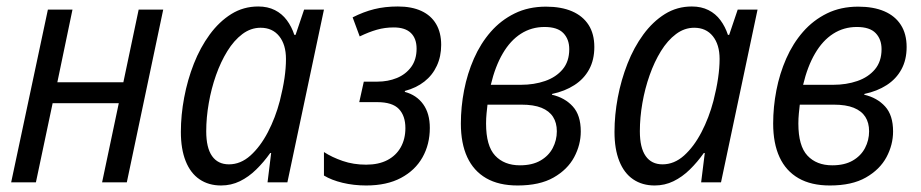

<svg xmlns="http://www.w3.org/2000/svg" viewBox="-20 -565 2855 595"><path d="M14.6 0 128.4 -535.2H204.6L157.7 -310.1H362.3L409.7 -535.2H485.8L373 0H296.4L348.1 -245.1H143.1L91.3 0Z M665 9.8Q626.5 9.8 598.4 -9.3Q570.3 -28.3 555.4 -65.7Q540.5 -103 540.5 -156.2Q540.5 -208.5 550.8 -262.9Q561 -317.4 580.8 -367.7Q600.6 -418 629.9 -458Q659.2 -498 696.8 -521.5Q734.4 -544.9 780.3 -544.9Q809.6 -544.9 831.8 -533.7Q854 -522.5 868.9 -502.4Q883.8 -482.4 892.1 -457H896L922.4 -535.2H983.9L870.6 0H809.1L820.3 -90.8H817.4Q797.4 -62.5 773.9 -39.6Q750.5 -16.6 723.4 -3.4Q696.3 9.8 665 9.8ZM689.5 -55.7Q725.6 -55.7 756.1 -83Q786.6 -110.4 810.1 -155.3Q833.5 -200.2 847.2 -252.4Q856.9 -291 861.6 -322.8Q866.2 -354.5 866.2 -382.3Q866.2 -426.8 845.2 -452.9Q824.2 -479 787.6 -479Q757.3 -479 731.2 -459.5Q705.1 -439.9 684.6 -406.7Q664.1 -373.5 649.4 -332Q634.8 -290.5 627 -245.6Q619.1 -200.7 619.1 -158.2Q619.1 -106.9 637.2 -81.3Q655.3 -55.7 689.5 -55.7Z M1114.7 9.8Q1076.2 9.8 1041.7 1.5Q1007.3 -6.8 983.9 -21V-93.8Q1008.8 -77.6 1042 -66.2Q1075.2 -54.7 1114.7 -54.7Q1153.3 -54.7 1180.4 -68.8Q1207.5 -83 1221.9 -108.6Q1236.3 -134.3 1236.3 -168Q1236.3 -206.1 1216.1 -227.3Q1195.8 -248.5 1148.9 -248.5H1093.3L1107.4 -312H1149.9Q1182.1 -312 1209.7 -323.2Q1237.3 -334.5 1254.2 -357.4Q1271 -380.4 1271 -414.1Q1271 -445.8 1253.2 -462.9Q1235.4 -480 1200.2 -480Q1172.9 -480 1147.9 -472.9Q1123 -465.8 1094.7 -452.1L1072.8 -511.2Q1106.4 -528.3 1139.6 -536.6Q1172.9 -544.9 1212.9 -544.9Q1255.9 -544.9 1285.9 -531Q1315.9 -517.1 1331.5 -490.5Q1347.2 -463.9 1347.2 -425.8Q1347.2 -390.1 1333.7 -361.1Q1320.3 -332 1295.2 -312.3Q1270 -292.5 1234.9 -283.2L1234.4 -280.3Q1271 -270.5 1291.5 -241.9Q1312 -213.4 1312 -168.5Q1312 -117.7 1289.3 -77.4Q1266.6 -37.1 1222.7 -13.7Q1178.7 9.8 1114.7 9.8Z M1584 9.8Q1525.9 9.8 1486.8 -12.7Q1447.8 -35.2 1428 -77.9Q1408.2 -120.6 1408.2 -182.1Q1408.2 -233.4 1418.2 -285.2Q1428.2 -336.9 1448.7 -383.5Q1469.2 -430.2 1500.7 -466.3Q1532.2 -502.4 1575 -523.4Q1617.7 -544.4 1671.9 -544.4Q1719.2 -544.4 1752.7 -530Q1786.1 -515.6 1804 -487.8Q1821.8 -460 1821.8 -419.4Q1821.8 -379.4 1805.7 -349.9Q1789.6 -320.3 1760 -301.3Q1730.5 -282.2 1690.9 -273.9L1690.4 -271.5Q1730.5 -262.2 1755.1 -235.1Q1779.8 -208 1779.8 -157.7Q1779.8 -116.2 1759.3 -77.9Q1738.8 -39.6 1695.6 -14.9Q1652.3 9.8 1584 9.8ZM1591.3 -52.7Q1629.4 -52.7 1654.8 -67.4Q1680.2 -82 1692.9 -106.2Q1705.6 -130.4 1705.6 -158.2Q1705.6 -184.6 1693.8 -202.9Q1682.1 -221.2 1658 -231Q1633.8 -240.7 1595.7 -240.7H1490.7Q1489.3 -228.5 1487.8 -213.4Q1486.3 -198.2 1486.3 -182.1Q1486.3 -112.8 1514.4 -82.8Q1542.5 -52.7 1591.3 -52.7ZM1501 -302.2H1594.2Q1635.3 -302.2 1669.2 -314Q1703.1 -325.7 1723.6 -350.1Q1744.1 -374.5 1744.1 -412.6Q1744.1 -443.4 1725.8 -462.4Q1707.5 -481.4 1667.5 -481.4Q1627 -481.4 1594.2 -460.4Q1561.5 -439.5 1538.1 -399.4Q1514.6 -359.4 1501 -302.2Z M2008.8 9.8Q1970.2 9.8 1942.1 -9.3Q1914.1 -28.3 1899.2 -65.7Q1884.3 -103 1884.3 -156.2Q1884.3 -208.5 1894.5 -262.9Q1904.8 -317.4 1924.6 -367.7Q1944.3 -418 1973.6 -458Q2002.9 -498 2040.5 -521.5Q2078.1 -544.9 2124 -544.9Q2153.3 -544.9 2175.5 -533.7Q2197.8 -522.5 2212.6 -502.4Q2227.5 -482.4 2235.8 -457H2239.7L2266.1 -535.2H2327.6L2214.4 0H2152.8L2164.1 -90.8H2161.1Q2141.1 -62.5 2117.7 -39.6Q2094.2 -16.6 2067.1 -3.4Q2040 9.8 2008.8 9.8ZM2033.2 -55.7Q2069.3 -55.7 2099.9 -83Q2130.4 -110.4 2153.8 -155.3Q2177.2 -200.2 2190.9 -252.4Q2200.7 -291 2205.3 -322.8Q2210 -354.5 2210 -382.3Q2210 -426.8 2189 -452.9Q2168 -479 2131.3 -479Q2101.1 -479 2075 -459.5Q2048.8 -439.9 2028.3 -406.7Q2007.8 -373.5 1993.2 -332Q1978.5 -290.5 1970.7 -245.6Q1962.9 -200.7 1962.9 -158.2Q1962.9 -106.9 1981 -81.3Q1999 -55.7 2033.2 -55.7Z M2551.8 9.8Q2493.7 9.8 2454.6 -12.7Q2415.5 -35.2 2395.8 -77.9Q2376 -120.6 2376 -182.1Q2376 -233.4 2386 -285.2Q2396 -336.9 2416.5 -383.5Q2437 -430.2 2468.5 -466.3Q2500 -502.4 2542.7 -523.4Q2585.4 -544.4 2639.6 -544.4Q2687 -544.4 2720.5 -530Q2753.9 -515.6 2771.7 -487.8Q2789.6 -460 2789.6 -419.4Q2789.6 -379.4 2773.4 -349.9Q2757.3 -320.3 2727.8 -301.3Q2698.2 -282.2 2658.7 -273.9L2658.2 -271.5Q2698.2 -262.2 2722.9 -235.1Q2747.6 -208 2747.6 -157.7Q2747.6 -116.2 2727.1 -77.9Q2706.5 -39.6 2663.3 -14.9Q2620.1 9.8 2551.8 9.8ZM2559.1 -52.7Q2597.2 -52.7 2622.6 -67.4Q2647.9 -82 2660.6 -106.2Q2673.3 -130.4 2673.3 -158.2Q2673.3 -184.6 2661.6 -202.9Q2649.9 -221.2 2625.7 -231Q2601.6 -240.7 2563.5 -240.7H2458.5Q2457 -228.5 2455.6 -213.4Q2454.1 -198.2 2454.1 -182.1Q2454.1 -112.8 2482.2 -82.8Q2510.3 -52.7 2559.1 -52.7ZM2468.8 -302.2H2562Q2603 -302.2 2637 -314Q2670.9 -325.7 2691.4 -350.1Q2711.9 -374.5 2711.9 -412.6Q2711.9 -443.4 2693.6 -462.4Q2675.3 -481.4 2635.3 -481.4Q2594.7 -481.4 2562 -460.4Q2529.3 -439.5 2505.9 -399.4Q2482.4 -359.4 2468.8 -302.2Z"/></svg>

Font: Open Sans SemiCondensed
Style: Italic
Weight: 400
Width: 4
Italic angle: -12°
Designer: Monotype Design Team
Foundry: Monotype Imaging Inc.
Version: Version 3.000